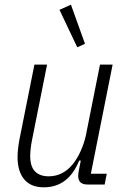

<svg xmlns="http://www.w3.org/2000/svg" viewBox="-20 -788 544 820"><path d="M181 -512 117 -191Q113 -172 111 -153Q109 -134 109 -122Q109 -77 129.5 -56Q150 -35 188 -35Q219 -35 245 -48.5Q271 -62 291 -87Q311 -112 325.5 -145Q340 -178 347 -211L407 -512H461L368 -46H436L427 0H354Q314 0 314 -36Q314 -42 315 -50.5Q316 -59 318 -66L325 -102H318Q272 12 167 12Q112 12 83.5 -22Q55 -56 55 -117Q55 -149 63 -192L127 -512ZM234 -746 283 -768 343 -601 310 -586Z"/></svg>

Font: IBM Plex Sans Condensed Light
Style: Italic
Weight: 300
Width: 3
Italic angle: -11°
Designer: Mike Abbink, Paul van der Laan, Pieter van Rosmalen
Foundry: Bold Monday
Version: Version 1.3